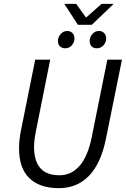

<svg xmlns="http://www.w3.org/2000/svg" viewBox="-20 -966 656 998"><path d="M163 -656H241L166 -281Q157 -236 157 -202Q157 -131 189 -93Q221 -55 290 -55Q318 -55 343.5 -66Q369 -77 391 -101Q413 -125 429.5 -162.5Q446 -200 457 -254L538 -656H614L532 -251Q518 -180 494.5 -130Q471 -80 439 -48.5Q407 -17 368.5 -2.5Q330 12 286 12Q186 12 132.5 -40Q79 -92 79 -195Q79 -216 81.5 -239.5Q84 -263 89 -288ZM318 -715Q303 -715 292 -725Q281 -735 281 -753Q281 -772 295 -788.5Q309 -805 330 -805Q346 -805 356.5 -794Q367 -783 367 -766Q367 -746 353.5 -730.5Q340 -715 318 -715ZM483 -715Q466 -715 456 -725Q446 -735 446 -753Q446 -772 459.5 -788.5Q473 -805 495 -805Q511 -805 521.5 -794Q532 -783 532 -766Q532 -746 518 -730.5Q504 -715 483 -715ZM314 -946H376L426 -876H429L508 -946H571L457 -837H385Z"/></svg>

Font: mr_Source Sans Pro
Style: Italic
Weight: 400
Italic angle: -11°
Designer: Paul D. Hunt
Foundry: Adobe Systems Incorporated
Version: Version 1.036;July 10, 2024;FontCreator 11.5.0.2430 64-bit